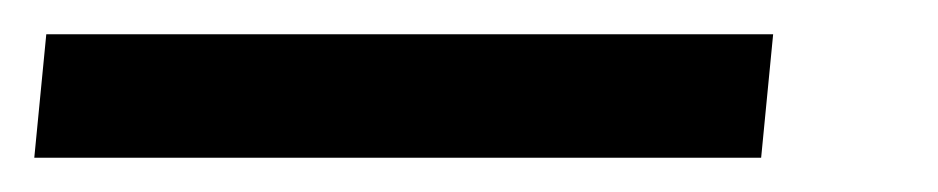

<svg xmlns="http://www.w3.org/2000/svg" viewBox="-22 50 547 112"><path d="M5 70H429L422 142H-2Z"/></svg>

Font: Zilla Slab SemiBold
Style: Regular
Weight: 600
Designer: Typotheque.com
Foundry: Typotheque type foundry
Version: Version 1.0; 2017